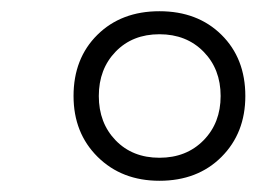

<svg xmlns="http://www.w3.org/2000/svg" viewBox="-20 -690 457 342"><path d="M264 -368Q197 -368 154 -410.5Q111 -453 111 -519Q111 -586 153.5 -628Q196 -670 264 -670Q332 -670 374.5 -628Q417 -586 417 -519Q417 -453 374.5 -410.5Q332 -368 264 -368ZM186 -440Q216 -409 264 -409Q312 -409 342.5 -440Q373 -471 373 -519Q373 -567 342.5 -598Q312 -629 264 -629Q216 -629 186 -598Q156 -567 156 -519Q156 -471 186 -440Z"/></svg>

Font: Elaine Sans Light
Style: Italic
Weight: 300
Italic angle: -13°
Designer: Wei Huang
Foundry: Wei Huang
Version: Version 2.001;December 24, 2019;FontCreator 12.0.0.2547 64-b